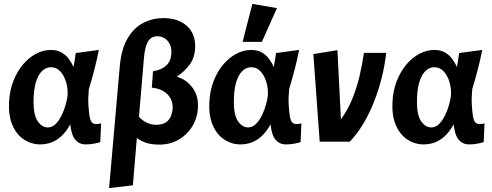

<svg xmlns="http://www.w3.org/2000/svg" viewBox="-20 -718 2494 973"><path d="M183.5 13.8Q139.9 13.8 102.5 -10.2Q65.1 -34.1 43.9 -81.8Q22.6 -129.5 25.8 -199.6Q28.5 -258.3 47.4 -306.8Q66.3 -355.3 96.1 -390.7Q125.8 -426.1 162.6 -445.5Q199.3 -464.9 237.1 -464.9Q268.6 -464.9 290.7 -452.7Q312.8 -440.6 327.8 -420.6Q342.8 -400.6 352.3 -378Q354.7 -389.1 358.3 -411.1Q361.9 -433 363.9 -449.3L480.9 -464.9Q472.3 -421 459.4 -370.1Q446.4 -319.2 430.2 -266.3Q425.8 -219.5 428.1 -184.8Q430.4 -150.1 434 -127.6Q437.2 -109.3 444.3 -99.4Q451.4 -89.5 467.2 -89.5Q474.3 -89.5 481.4 -90.4Q488.4 -91.4 492.4 -92.8L488.2 2.3Q473.2 6.9 454.4 10.3Q435.5 13.8 414.2 13.8Q382 13.8 361.8 -9.7Q341.7 -33.1 336.1 -87.8Q315 -49.9 290.6 -27.6Q266.1 -5.4 239.4 4.2Q212.7 13.8 183.5 13.8ZM222.4 -72.2Q244.9 -72.2 262.3 -89.9Q279.7 -107.6 292.5 -133.7Q305.2 -159.9 312.8 -187.5Q320.5 -215.1 322.4 -233.9Q324.7 -269.2 314.8 -302.2Q305 -335.3 285.5 -356.3Q266 -377.4 238.3 -377.4Q213 -377.4 193 -358.1Q173 -338.8 161.5 -299.9Q150 -260.9 150 -201.6Q150 -133.1 171.8 -102.6Q193.5 -72.2 222.4 -72.2Z M532.9 235.1 586.9 -381.6Q594.9 -470.3 626.9 -524.2Q658.9 -578.1 706.5 -602.2Q754.1 -626.3 807.2 -626.3Q882.5 -626.3 926.5 -587.1Q970.5 -548 969.1 -479.4Q967.3 -424.5 939.9 -388.8Q912.5 -353.1 875.5 -329.6Q923.7 -315.5 954.9 -274.6Q986.1 -233.7 983.1 -173.3Q980.9 -120.7 954.3 -77.5Q927.7 -34.3 883.5 -9.3Q839.4 15.7 784.2 14.8Q744.3 14.3 718.2 4.9Q692.1 -4.5 673.5 -18.9L653.4 221.1ZM771.9 -85.6Q802.2 -85.6 820 -97.5Q837.9 -109.5 845.8 -128.6Q853.8 -147.7 854.8 -168.1Q856.8 -211.6 828.7 -240Q800.7 -268.4 749.4 -273.8L755.6 -357.5Q796.4 -362.7 820.8 -384.5Q845.2 -406.3 848.1 -443.8Q851.7 -484 831 -509.1Q810.3 -534.2 777.5 -534.2Q744.9 -534.2 729.4 -506.4Q713.8 -478.5 709.4 -423.5L684.3 -126.6Q697.8 -110 721 -97.8Q744.2 -85.6 771.9 -85.6Z M1198.5 13.8Q1154.9 13.8 1117.5 -10.2Q1080.1 -34.1 1058.9 -81.8Q1037.6 -129.5 1040.8 -199.6Q1043.5 -258.3 1062.4 -306.8Q1081.3 -355.3 1111.1 -390.7Q1140.8 -426.1 1177.6 -445.5Q1214.3 -464.9 1252.1 -464.9Q1283.6 -464.9 1305.7 -452.7Q1327.8 -440.6 1342.8 -420.6Q1357.8 -400.6 1367.3 -378Q1369.7 -389.1 1373.3 -411.1Q1376.9 -433 1378.9 -449.3L1495.9 -464.9Q1487.3 -421 1474.4 -370.1Q1461.4 -319.2 1445.2 -266.3Q1440.8 -219.5 1443.1 -184.8Q1445.4 -150.1 1449 -127.6Q1452.2 -109.3 1459.3 -99.4Q1466.4 -89.5 1482.2 -89.5Q1489.3 -89.5 1496.4 -90.4Q1503.4 -91.4 1507.4 -92.8L1503.2 2.3Q1488.2 6.9 1469.4 10.3Q1450.5 13.8 1429.2 13.8Q1397 13.8 1376.8 -9.7Q1356.7 -33.1 1351.1 -87.8Q1330 -49.9 1305.6 -27.6Q1281.1 -5.4 1254.4 4.2Q1227.7 13.8 1198.5 13.8ZM1237.4 -72.2Q1259.9 -72.2 1277.3 -89.9Q1294.7 -107.6 1307.5 -133.7Q1320.2 -159.9 1327.8 -187.5Q1335.5 -215.1 1337.4 -233.9Q1339.7 -269.2 1329.8 -302.2Q1320 -335.3 1300.5 -356.3Q1281 -377.4 1253.3 -377.4Q1228 -377.4 1208 -358.1Q1188 -338.8 1176.5 -299.9Q1165 -260.9 1165 -201.6Q1165 -133.1 1186.8 -102.6Q1208.5 -72.2 1237.4 -72.2ZM1209.5 -505.9 1258.9 -698.2 1383.5 -676.9 1307.2 -505.9Z M1600.1 0 1568 -444 1690 -463.7 1707.7 -113.2Q1741.6 -159.6 1764.6 -215.4Q1787.5 -271.2 1801.8 -331.2Q1816.1 -391.3 1824.3 -450H1937.1Q1930.4 -388 1914.3 -323.7Q1898.2 -259.4 1874.3 -199.5Q1850.4 -139.7 1819.6 -88.5Q1788.7 -37.3 1752.4 0Z M2126.5 13.8Q2082.9 13.8 2045.5 -10.2Q2008.1 -34.1 1986.9 -81.8Q1965.6 -129.5 1968.8 -199.6Q1971.5 -258.3 1990.4 -306.8Q2009.3 -355.3 2039.1 -390.7Q2068.8 -426.1 2105.6 -445.5Q2142.3 -464.9 2180.1 -464.9Q2211.6 -464.9 2233.7 -452.7Q2255.8 -440.6 2270.8 -420.6Q2285.8 -400.6 2295.3 -378Q2297.7 -389.1 2301.3 -411.1Q2304.9 -433 2306.9 -449.3L2423.9 -464.9Q2415.3 -421 2402.4 -370.1Q2389.4 -319.2 2373.2 -266.3Q2368.8 -219.5 2371.1 -184.8Q2373.4 -150.1 2377 -127.6Q2380.2 -109.3 2387.3 -99.4Q2394.4 -89.5 2410.2 -89.5Q2417.3 -89.5 2424.4 -90.4Q2431.4 -91.4 2435.4 -92.8L2431.2 2.3Q2416.2 6.9 2397.4 10.3Q2378.5 13.8 2357.2 13.8Q2325 13.8 2304.8 -9.7Q2284.7 -33.1 2279.1 -87.8Q2258 -49.9 2233.6 -27.6Q2209.1 -5.4 2182.4 4.2Q2155.7 13.8 2126.5 13.8ZM2165.4 -72.2Q2187.9 -72.2 2205.3 -89.9Q2222.7 -107.6 2235.5 -133.7Q2248.2 -159.9 2255.8 -187.5Q2263.5 -215.1 2265.4 -233.9Q2267.7 -269.2 2257.8 -302.2Q2248 -335.3 2228.5 -356.3Q2209 -377.4 2181.3 -377.4Q2156 -377.4 2136 -358.1Q2116 -338.8 2104.5 -299.9Q2093 -260.9 2093 -201.6Q2093 -133.1 2114.8 -102.6Q2136.5 -72.2 2165.4 -72.2Z"/></svg>

Font: Ancizar Sans Thin
Style: Italic
Weight: 100
Italic angle: -4°
Designer: Cesar Puertas, Viviana Monsalve, Julian Moncada, Julian Prieto, Jose Castro, Mariel Hernandez, Felipe Aragon, Sara Alarc
Version: Version 8.100